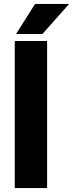

<svg xmlns="http://www.w3.org/2000/svg" viewBox="-20 -959 373 979"><path d="M220.2 -750V0H55.2V-750ZM62 -785.6 158.7 -939H332.5L196.3 -785.6Z"/></svg>

Font: Vazirmatn RD UI Black
Style: Regular
Weight: 900
Designer: Saber Rastikerdar
Foundry: Saber Rastikerdar
Version: Version 33.003